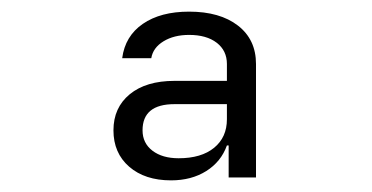

<svg xmlns="http://www.w3.org/2000/svg" viewBox="-20 -760 640 330"><path d="M274 -450Q229 -450 202 -473.5Q175 -497 175 -536Q175 -575 203 -598Q231 -621 280 -621H370V-650Q370 -673 352.5 -686.5Q335 -700 305 -700Q279 -700 261 -689Q243 -678 240 -660H190Q195 -698 225.5 -719Q256 -740 305 -740Q358 -740 389 -716Q420 -692 420 -650V-455H373V-510H370Q360 -482 334.5 -466Q309 -450 274 -450ZM287 -488Q326 -488 348 -506Q370 -524 370 -555V-581H280Q225 -581 225 -536Q225 -514 242 -501Q259 -488 287 -488Z"/></svg>

Font: JetBrains Mono NL
Style: Regular
Weight: 400
Monospace: yes
Designer: Philipp Nurullin, Konstantin Bulenkov
Foundry: JetBrains
Version: Version 2.305; ttfautohint (v1.8.4.7-5d5b)